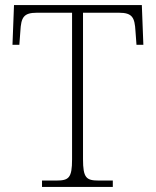

<svg xmlns="http://www.w3.org/2000/svg" viewBox="-20 -734 614 754"><path d="M145 0H423V-25H368C319 -25 306 -35 306 -109V-684H447C500 -684 509 -665 512 -612L516 -558H543L537 -714H35L29 -558H56L60 -612C63 -665 72 -684 125 -684H263V-108C263 -35 250 -25 201 -25H145Z"/></svg>

Font: Noto Serif Sinhala ExtraLight
Style: Regular
Weight: 200
Designer: Jelle Bosma - Monotype Design Team
Foundry: Monotype Imaging Inc.
Version: Version 2.007